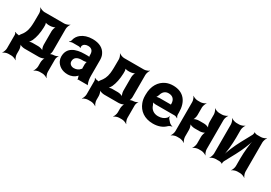

<svg xmlns="http://www.w3.org/2000/svg" viewBox="11 -1402 3440 2436"><g transform="rotate(30 1731.0 -184.5)"><path d="M41 -114H39C28 -114 12 -121 6 -127L3 -124C9 -118 16 -102 16 -91V109C16 133 2 170 -10 183L-8 185C5 173 42 159 66 159H110C134 159 171 173 184 185L186 183C174 170 160 133 160 109V50C160 26 149 -14 136 -26L134 -24C146 -11 186 0 210 0H423C447 0 487 -11 499 -24L497 -26C484 -14 473 26 473 50V109C473 133 459 170 447 183L449 185C462 173 499 159 523 159H564C588 159 625 173 638 185L640 183C628 170 614 133 614 109V-76C614 -94 625 -122 634 -132L632 -134C622 -125 594 -114 576 -114C558 -114 527 -106 518 -96L520 -94C530 -103 538 -134 538 -152V-478C538 -502 552 -539 564 -552L562 -554C549 -542 512 -528 488 -528H198C175 -528 138 -542 126 -554L123 -551C135 -539 149 -502 148 -479L147 -353C146 -324 145 -299 142 -277C134 -213 111 -170 77 -131C73 -126 63 -109 65 -105L69 -107C67 -111 47 -114 41 -114ZM288 -353V-382C289 -396 283 -421 276 -428L273 -425C280 -418 305 -412 319 -412H347C371 -412 411 -423 423 -436L421 -438C408 -426 397 -386 397 -362V-164C397 -140 408 -100 421 -88L423 -90C411 -103 371 -114 347 -114H263C244 -114 217 -107 205 -99L207 -96C219 -104 238 -130 246 -148C271 -203 285 -272 288 -353Z M1113 -128V-352C1113 -383 1108 -410 1097 -433C1066 -501 999 -538 901 -538C832 -538 776 -519 737 -488C710 -467 686 -436 678 -397C676 -382 664 -365 655 -358L658 -355C666 -362 688 -370 703 -370H796C804 -370 815 -364 818 -359L821 -361C818 -366 818 -383 820 -390C829 -419 857 -434 893 -434C946 -434 971 -404 971 -353V-338C971 -331 973 -318 977 -314L980 -317C976 -321 963 -323 956 -323H908C774 -323 664 -279 664 -148C664 -125 669 -104 678 -85C705 -30 763 10 844 10C901 10 942 -11 970 -40C974 -44 980 -50 981 -54L977 -55C976 -51 978 -43 979 -37C981 -26 984 -16 988 -7C989 -5 988 1 987 3L990 5C991 3 995 0 998 0H1130C1132 0 1134 2 1135 3L1137 1C1136 0 1134 -2 1134 -4C1134 -5 1136 -7 1136 -7L1133 -10C1119 -43 1113 -80 1113 -128ZM805 -159C805 -218 852 -240 913 -240H942C956 -240 980 -246 987 -253L984 -256C977 -249 971 -225 971 -211V-162C971 -159 971 -145 973 -143L976 -146C974 -148 966 -141 964 -138C946 -115 915 -98 875 -98C836 -98 805 -122 805 -159Z M1208 -114H1206C1195 -114 1179 -121 1173 -127L1170 -124C1176 -118 1183 -102 1183 -91V109C1183 133 1169 170 1157 183L1159 185C1172 173 1209 159 1233 159H1277C1301 159 1338 173 1351 185L1353 183C1341 170 1327 133 1327 109V50C1327 26 1316 -14 1303 -26L1301 -24C1313 -11 1353 0 1377 0H1590C1614 0 1654 -11 1666 -24L1664 -26C1651 -14 1640 26 1640 50V109C1640 133 1626 170 1614 183L1616 185C1629 173 1666 159 1690 159H1731C1755 159 1792 173 1805 185L1807 183C1795 170 1781 133 1781 109V-76C1781 -94 1792 -122 1801 -132L1799 -134C1789 -125 1761 -114 1743 -114C1725 -114 1694 -106 1685 -96L1687 -94C1697 -103 1705 -134 1705 -152V-478C1705 -502 1719 -539 1731 -552L1729 -554C1716 -542 1679 -528 1655 -528H1365C1342 -528 1305 -542 1293 -554L1290 -551C1302 -539 1316 -502 1315 -479L1314 -353C1313 -324 1312 -299 1309 -277C1301 -213 1278 -170 1244 -131C1240 -126 1230 -109 1232 -105L1236 -107C1234 -111 1214 -114 1208 -114ZM1455 -353V-382C1456 -396 1450 -421 1443 -428L1440 -425C1447 -418 1472 -412 1486 -412H1514C1538 -412 1578 -423 1590 -436L1588 -438C1575 -426 1564 -386 1564 -362V-164C1564 -140 1575 -100 1588 -88L1590 -90C1578 -103 1538 -114 1514 -114H1430C1411 -114 1384 -107 1372 -99L1374 -96C1386 -104 1405 -130 1413 -148C1438 -203 1452 -272 1455 -353Z M2080 -538C2042 -538 2008 -531 1978 -518C1890 -479 1833 -390 1833 -265V-246C1833 -211 1839 -178 1851 -147C1886 -55 1968 10 2095 10C2176 10 2236 -16 2277 -57C2289 -69 2316 -80 2328 -79L2329 -83C2316 -84 2289 -98 2278 -111L2247 -146C2240 -154 2236 -169 2237 -177L2233 -178C2232 -170 2224 -153 2216 -146C2190 -120 2153 -104 2105 -104C2040 -104 1997 -140 1981 -192C1977 -206 1965 -226 1956 -233L1954 -229C1963 -223 1987 -218 2003 -218H2283C2297 -218 2319 -209 2327 -202L2329 -204C2322 -212 2313 -234 2313 -248V-278C2313 -434 2236 -538 2080 -538ZM2174 -326V-320C2174 -317 2174 -311 2176 -310L2178 -312C2177 -314 2171 -314 2168 -314H2008C1991 -314 1964 -308 1954 -301L1957 -297C1967 -305 1979 -328 1984 -344C1996 -389 2025 -424 2079 -424C2140 -424 2174 -387 2174 -326Z M2850 -50V-478C2850 -502 2864 -539 2876 -552L2874 -554C2861 -542 2824 -528 2800 -528H2759C2735 -528 2698 -542 2685 -554L2683 -552C2695 -539 2709 -502 2709 -478V-366C2709 -342 2720 -302 2733 -290L2735 -292C2723 -305 2683 -316 2659 -316H2583C2559 -316 2519 -305 2507 -292L2509 -290C2522 -302 2533 -342 2533 -366V-478C2533 -502 2547 -539 2559 -552L2557 -554C2544 -542 2507 -528 2483 -528H2442C2418 -528 2381 -542 2368 -554L2366 -552C2378 -539 2392 -502 2392 -478V-50C2392 -26 2378 11 2366 24L2368 26C2381 14 2418 0 2442 0H2483C2507 0 2544 14 2557 26L2559 24C2547 11 2533 -26 2533 -50V-153C2533 -177 2522 -217 2509 -229L2507 -227C2519 -214 2559 -203 2583 -203H2659C2683 -203 2723 -214 2735 -227L2733 -229C2720 -217 2709 -177 2709 -153V-50C2709 -26 2695 11 2683 24L2685 26C2698 14 2735 0 2759 0H2800C2824 0 2861 14 2874 26L2876 24C2864 11 2850 -26 2850 -50Z M3264 -502 3179 -346C3133 -261 3084 -146 3066 -75L3070 -74C3088 -145 3101 -269 3101 -366V-478C3101 -502 3115 -539 3127 -552L3125 -554C3112 -542 3075 -528 3051 -528H3009C2985 -528 2948 -542 2935 -554L2933 -552C2945 -539 2959 -502 2959 -478V-50C2959 -26 2945 11 2933 24L2935 26C2948 14 2985 0 3009 0H3071C3081 0 3103 8 3107 14L3110 12C3107 6 3110 -17 3115 -26L3200 -183C3246 -268 3295 -383 3312 -453L3309 -454C3291 -384 3278 -260 3278 -163V-50C3278 -26 3264 11 3252 24L3254 26C3267 14 3304 0 3328 0H3369C3393 0 3430 14 3443 26L3445 24C3433 11 3419 -26 3419 -50V-478C3419 -502 3433 -539 3445 -552L3443 -554C3430 -542 3393 -528 3369 -528H3308C3298 -528 3276 -536 3272 -542L3269 -540C3272 -533 3269 -511 3264 -502Z"/></g></svg>

Font: Asimov
Style: Edge
Weight: 500
Designer: Google
Version: Version 2.000980: 2014